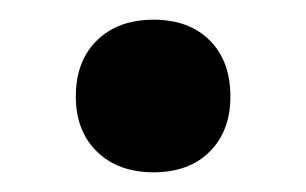

<svg xmlns="http://www.w3.org/2000/svg" viewBox="-20 -384 311 195"><path d="M136 -209Q100 -209 78.5 -230Q57 -251 57 -286Q57 -322 78.5 -343Q100 -364 136 -364Q172 -364 193 -343Q214 -322 214 -286Q214 -251 193 -230Q172 -209 136 -209Z"/></svg>

Font: M PLUS 2 Thin SemiBold
Style: Regular
Weight: 600
Version: Version 1.001